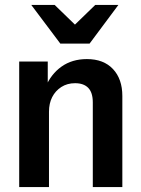

<svg xmlns="http://www.w3.org/2000/svg" viewBox="-20 -760 571 780"><path d="M58 0V-510H174V-402H179V0ZM357 0V-344Q357 -384 338.5 -403Q320 -422 285 -422Q253 -422 229 -406.5Q205 -391 192 -365.5Q179 -340 179 -306L165 -406Q187 -459 230 -489.5Q273 -520 333 -520Q401 -520 439 -479.5Q477 -439 477 -370V0ZM225 -583 107 -740H202L333 -613H236L367 -740H461L344 -583Z"/></svg>

Font: Instrument Sans SemiCondensed SemiBold
Style: Regular
Weight: 600
Width: 4
Designer: Rodrigo Fuenzalida
Foundry: fragTYPE
Version: Version 1.000;gftools[0.9.28]